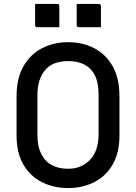

<svg xmlns="http://www.w3.org/2000/svg" viewBox="-20 -934 690 974"><path d="M325 -720Q399 -720 458 -689.5Q517 -659 551.5 -598Q586 -537 586 -444V-246Q586 -158 551 -98.5Q516 -39 457 -9.5Q398 20 325 20Q253 20 193.5 -9.5Q134 -39 99 -98.5Q64 -158 64 -246V-444Q64 -537 99 -598Q134 -659 193.5 -689.5Q253 -720 325 -720ZM170 -251Q170 -195 185 -162.5Q200 -130 219 -113Q236 -98 262.5 -88Q289 -78 327 -78Q393 -78 436.5 -123Q480 -168 480 -253V-454Q480 -504 468 -536Q456 -568 435 -587Q418 -604 390.5 -614Q363 -624 327 -624Q245 -624 207.5 -577Q170 -530 170 -454ZM158 -914H270Q281 -914 281 -903V-796H169Q158 -796 158 -807ZM369 -914H481Q492 -914 492 -903V-796H380Q369 -796 369 -807Z"/></svg>

Font: Recursive Sn Lnr St Med
Style: Regular
Weight: 500
Version: Version 1.085;hotconv 1.1.0;makeotfexe 2.6.0; ttfautohint (v